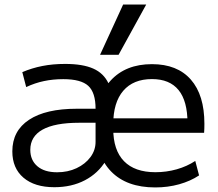

<svg xmlns="http://www.w3.org/2000/svg" viewBox="-20 -810 956 841"><path d="M230 -55.4Q277.3 -55.4 315.5 -73.4Q353.6 -91.4 376.1 -121.7Q398.6 -152 398.6 -188.7V-272.3H326.7Q220.4 -272.3 166.5 -242.3Q112.7 -212.3 112.7 -153.7Q112.7 -108.4 143.6 -81.9Q174.4 -55.4 230 -55.4ZM218 10Q131.7 10 82.8 -31.7Q34 -73.3 34 -147Q34 -237 107.2 -285.3Q180.3 -333.7 316.6 -333.7H398.6Q398.6 -404.6 366.6 -434Q334.6 -463.3 257 -463.3Q212.3 -463.3 172.7 -454.9Q133 -446.6 94.7 -428.6L77.7 -494Q119.7 -512 165.7 -521Q211.7 -530 265.7 -530Q342 -530 388.2 -509.7Q434.4 -489.3 455.2 -444.7Q476 -400 476 -327V-230Q476 -160 443 -105.5Q410 -51 352 -20.5Q294 10 218 10ZM660 11Q534.6 11 466.6 -59Q398.6 -129 398.6 -259Q398.6 -385 464.5 -457Q530.3 -529 645.6 -529Q756.7 -529 816 -461.3Q875.3 -393.7 875.3 -267.7Q875.3 -257.7 875 -246.7Q874.7 -235.6 874 -228.3H442V-291.7H815.9L801.3 -271Q801.3 -367.6 762.1 -415.6Q723 -463.6 645.6 -463.6Q564 -463.6 520 -412.5Q476 -361.3 476 -265.7V-245.7Q476 -152.4 523.2 -104Q570.3 -55.7 660.7 -55.7Q709 -55.7 754 -68.4Q799 -81.1 835.3 -105.1L852 -41.7Q814.3 -16.7 764.8 -2.8Q715.3 11 660 11ZM499.4 -570H418.3L519.3 -790H620.4Z"/></svg>

Font: M PLUS 2 Thin
Style: Regular
Weight: 100
Designer: Coji Morishita
Foundry: UNDERFOREST DESIGN
Version: Version 1.001